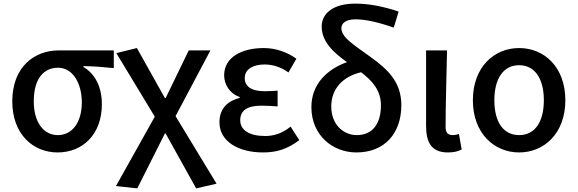

<svg xmlns="http://www.w3.org/2000/svg" viewBox="-20 -830 3198 1063"><path d="M299 14C438 14 544 -86 544 -253C544 -350 505 -423 442 -459V-464C502 -463 549 -459 610 -453V-551H305C172 -551 48 -461 48 -269C48 -87 163 14 299 14ZM300 -82C222 -82 167 -152 167 -269C167 -397 224 -455 301 -455C385 -455 433 -366 433 -263C433 -151 379 -82 300 -82Z M740 213 893 -91H897L1066 213L1179 187L952 -187L1145 -551H1025L897 -287H893L738 -564L624 -536L837 -184L622 200Z M1436 14C1510 14 1569 -3 1637 -54L1589 -129C1541 -90 1494 -77 1448 -77C1360 -77 1310 -110 1310 -164C1310 -218 1348 -245 1428 -245C1456 -245 1485 -243 1517 -241V-328C1491 -326 1467 -325 1445 -325C1369 -325 1335 -353 1335 -398C1335 -447 1382 -473 1444 -473C1492 -473 1536 -458 1577 -429L1621 -505C1569 -542 1506 -564 1440 -564C1323 -564 1221 -516 1221 -413C1221 -363 1250 -313 1307 -293V-288C1243 -272 1195 -231 1195 -153C1195 -48 1298 14 1436 14Z M1953 14C2110 14 2202 -92 2202 -248C2202 -376 2127 -446 2031 -515C1945 -578 1870 -621 1870 -674C1870 -700 1893 -723 1948 -723C2002 -723 2072 -708 2160 -677L2187 -766C2101 -795 2020 -810 1948 -810C1819 -810 1761 -752 1761 -683C1761 -598 1828 -538 1901 -486C1792 -447 1704 -365 1704 -237C1704 -80 1823 14 1953 14ZM1979 -430C2041 -383 2089 -330 2089 -247C2089 -144 2042 -82 1955 -82C1881 -82 1814 -141 1814 -240C1814 -338 1877 -406 1979 -430Z M2460 14C2496 14 2517 7 2536 -2L2521 -88C2509 -84 2497 -82 2488 -82C2462 -82 2447 -93 2447 -126C2447 -246 2452 -408 2455 -551H2339V-133C2339 -41 2369 14 2460 14Z M2854 14C2993 14 3110 -92 3110 -275C3110 -459 2993 -564 2854 -564C2716 -564 2598 -459 2598 -275C2598 -92 2716 14 2854 14ZM2854 -82C2765 -82 2717 -157 2717 -275C2717 -392 2765 -469 2854 -469C2943 -469 2991 -392 2991 -275C2991 -157 2943 -82 2854 -82Z"/></svg>

Font: Noto Sans TC Medium
Style: Regular
Weight: 500
Designer: Ryoko NISHIZUKA 西塚涼子 (kana, bopomofo & ideographs); Paul D. Hunt (Latin, Greek & Cyrillic); Sandoll Communications 산돌커뮤니
Foundry: Adobe
Version: Version 2.004;hotconv 1.0.118;makeotfexe 2.5.65603